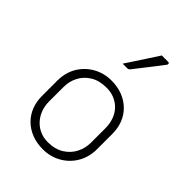

<svg xmlns="http://www.w3.org/2000/svg" viewBox="-239 -952 1078 1078"><g transform="rotate(45 300.0 -412.5)"><path d="M300 -536Q349 -536 388.5 -520.5Q428 -505 456.5 -477Q485 -449 500 -411Q515 -373 515 -328V-207Q515 -143 486 -94Q457 -45 408 -17.5Q359 10 300 10Q251 10 211.5 -5.5Q172 -21 143.5 -49Q115 -77 100 -115Q85 -153 85 -198V-319Q85 -384 114 -432.5Q143 -481 192 -508.5Q241 -536 300 -536ZM309 -488Q252 -488 213.5 -464.5Q175 -441 155 -403Q135 -365 135 -319V-205Q135 -168 147.5 -136.5Q160 -105 182 -83Q202 -62 230 -50Q258 -38 291 -38Q348 -38 387 -62.5Q426 -87 445.5 -125.5Q465 -164 465 -207V-321Q465 -360 453 -391.5Q441 -423 419 -445Q399 -465 371 -476.5Q343 -488 309 -488ZM400 -835Q417 -835 426.5 -835Q436 -835 450 -835Q458 -835 459.5 -829Q461 -823 456 -817Q433 -787 414.5 -763Q396 -739 376.5 -714.5Q357 -690 330 -655Q328 -652 323.5 -649.5Q319 -647 313 -647Q303 -647 294.5 -647Q286 -647 277 -647Q297 -677 317.5 -708.5Q338 -740 359 -772Q380 -804 400 -835Z"/></g></svg>

Font: Recursive Monospace Light
Style: Regular
Weight: 300
Version: Version 1.047